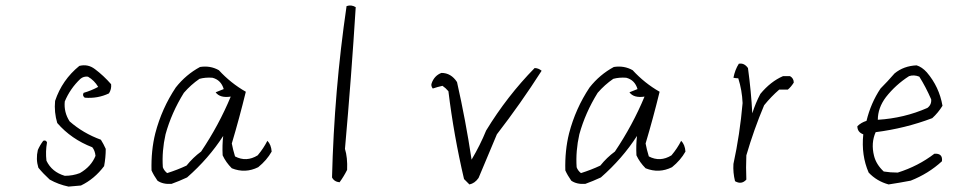

<svg xmlns="http://www.w3.org/2000/svg" viewBox="-20 -692 3540 696"><path d="M267.6 -453.1Q298.8 -460.9 324.2 -441.4Q355.5 -418 382.8 -386.7Q384.8 -369.1 375 -353.5Q334 -334 287.1 -337.9Q277.3 -345.7 283.2 -355.5Q310.5 -363.3 335.9 -377Q322.3 -400.4 298.8 -414.1Q283.2 -416 271.5 -406.2Q234.4 -371.1 214.8 -324.2Q210.9 -285.2 232.4 -252Q281.2 -209 345.7 -185.5Q355.5 -169.9 363.3 -152.3Q363.3 -121.1 357.4 -89.8Q322.3 -43 273.4 -19.5Q250 -17.6 228.5 -15.6Q191.4 -23.4 160.2 -41Q136.7 -62.5 119.1 -84Q109.4 -115.2 117.2 -148.4Q125 -166 136.7 -181.6Q146.5 -185.5 150.4 -175.8Q144.5 -142.6 148.4 -109.4Q168 -68.4 214.8 -54.7Q244.1 -54.7 269.5 -64.5Q310.5 -87.9 326.2 -127Q324.2 -146.5 314.5 -158.2Q238.3 -187.5 187.5 -246.1Q175.8 -285.2 179.7 -326.2Q205.1 -402.3 267.6 -453.1Z M705.1 -449.2Q742.2 -455.1 773.4 -437.5Q816.4 -390.6 871.1 -359.4Q847.7 -263.7 820.3 -171.9Q824.2 -150.4 832 -125Q873 -103.5 914.1 -128.9Q935.5 -154.3 949.2 -181.6Q962.9 -168 964.8 -142.6Q947.3 -111.3 916 -85.9Q869.1 -62.5 820.3 -82Q798.8 -103.5 787.1 -128.9Q785.2 -166 789.1 -199.2Q736.3 -117.2 658.2 -48.8Q628.9 -35.2 601.6 -25.4Q570.3 -23.4 550.8 -37.1Q537.1 -56.6 529.3 -74.2Q527.3 -146.5 543 -209Q566.4 -298.8 617.2 -375Q654.3 -421.9 705.1 -449.2ZM750 -410.2Q724.6 -412.1 703.1 -406.2Q671.9 -384.8 646.5 -355.5Q601.6 -283.2 580.1 -205.1Q566.4 -144.5 570.3 -85.9Q574.2 -74.2 585.9 -64.5Q623 -76.2 656.2 -91.8Q679.7 -121.1 709 -142.6Q773.4 -238.3 816.4 -341.8Q777.3 -335.9 761.7 -357.4Q775.4 -363.3 791 -369.1Q781.2 -402.3 750 -410.2Z M1236.3 -669.9Q1253.9 -675.8 1269.5 -666Q1253.9 -416 1230.5 -152.3Q1240.2 -121.1 1238.3 -76.2Q1226.6 -52.7 1210.9 -31.2Q1191.4 -33.2 1183.6 -48.8Q1191.4 -363.3 1236.3 -669.9Z M1742.2 -218.8Q1818.4 -343.8 1918 -445.3Q1931.6 -445.3 1943.4 -435.5Q1867.2 -316.4 1781.2 -205.1Q1748 -127 1714.8 -46.9Q1701.2 -27.3 1681.6 -23.4Q1671.9 -33.2 1662.1 -43Q1625 -201.2 1605.5 -361.3Q1595.7 -373 1584 -380.9Q1566.4 -377 1548.8 -371.1Q1541 -380.9 1544.9 -390.6Q1554.7 -418 1580.1 -427.7Q1615.2 -427.7 1636.7 -394.5Q1668 -255.9 1689.5 -113.3Q1720.7 -166 1742.2 -218.8Z M2205.1 -449.2Q2242.2 -455.1 2273.4 -437.5Q2316.4 -390.6 2371.1 -359.4Q2347.7 -263.7 2320.3 -171.9Q2324.2 -150.4 2332 -125Q2373 -103.5 2414.1 -128.9Q2435.5 -154.3 2449.2 -181.6Q2462.9 -168 2464.8 -142.6Q2447.3 -111.3 2416 -85.9Q2369.1 -62.5 2320.3 -82Q2298.8 -103.5 2287.1 -128.9Q2285.2 -166 2289.1 -199.2Q2236.3 -117.2 2158.2 -48.8Q2128.9 -35.2 2101.6 -25.4Q2070.3 -23.4 2050.8 -37.1Q2037.1 -56.6 2029.3 -74.2Q2027.3 -146.5 2043 -209Q2066.4 -298.8 2117.2 -375Q2154.3 -421.9 2205.1 -449.2ZM2250 -410.2Q2224.6 -412.1 2203.1 -406.2Q2171.9 -384.8 2146.5 -355.5Q2101.6 -283.2 2080.1 -205.1Q2066.4 -144.5 2070.3 -85.9Q2074.2 -74.2 2085.9 -64.5Q2123 -76.2 2156.2 -91.8Q2179.7 -121.1 2209 -142.6Q2273.4 -238.3 2316.4 -341.8Q2277.3 -335.9 2261.7 -357.4Q2275.4 -363.3 2291 -369.1Q2281.2 -402.3 2250 -410.2Z M2638.7 -410.2Q2644.5 -439.5 2658.2 -460.9Q2677.7 -464.8 2691.4 -445.3Q2703.1 -359.4 2707 -281.2Q2718.8 -318.4 2736.3 -351.6Q2773.4 -396.5 2818.4 -416H2843.8Q2857.4 -408.2 2857.4 -392.6Q2847.7 -377 2835.9 -367.2H2804.7Q2775.4 -341.8 2750 -310.5Q2712.9 -222.7 2685.5 -128.9Q2683.6 -85.9 2685.5 -41Q2668 -21.5 2644.5 -35.2Q2636.7 -66.4 2638.7 -97.7Q2662.1 -205.1 2671.9 -318.4Q2669.9 -365.2 2656.2 -408.2Q2646.5 -408.2 2638.7 -410.2Z M3222.7 -425.8Q3255.9 -453.1 3302.7 -455.1Q3322.3 -449.2 3339.8 -429.7Q3384.8 -377 3396.5 -308.6Q3380.9 -283.2 3359.4 -263.7Q3261.7 -226.6 3154.3 -212.9Q3136.7 -173.8 3148.4 -127Q3156.2 -95.7 3183.6 -70.3Q3207 -66.4 3234.4 -66.4Q3308.6 -89.8 3367.2 -134.8Q3398.4 -136.7 3394.5 -107.4Q3345.7 -62.5 3281.2 -37.1Q3240.2 -29.3 3201.2 -23.4Q3158.2 -35.2 3128.9 -66.4Q3101.6 -128.9 3109.4 -205.1Q3087.9 -212.9 3087.9 -234.4Q3101.6 -248 3121.1 -253.9Q3136.7 -318.4 3171.9 -371.1Q3197.3 -396.5 3222.7 -425.8ZM3312.5 -414.1Q3293 -421.9 3275.4 -416Q3226.6 -384.8 3191.4 -339.8Q3162.1 -300.8 3162.1 -257.8Q3257.8 -263.7 3341.8 -300.8Q3357.4 -312.5 3355.5 -332Q3335.9 -377 3312.5 -414.1Z"/></svg>

Font: BoLeHuaiShuti
Style: Regular
Weight: 400
Designer: Aston.linsen@gmail.com
Foundry: BoLe
Version: Version 1.00 June 15, 2016, initial release